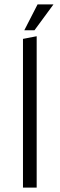

<svg xmlns="http://www.w3.org/2000/svg" viewBox="-20 -849 270 869"><path d="M150 -829H222L136 -712H90ZM84 0V-673L146 -685V0Z"/></svg>

Font: Palanquin Light
Style: Regular
Weight: 300
Designer: Pria Ravichandran
Version: Version 1.0.4